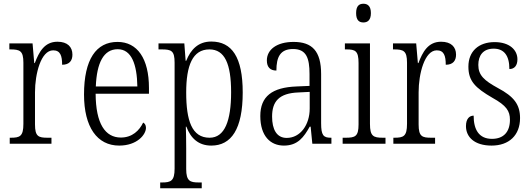

<svg xmlns="http://www.w3.org/2000/svg" viewBox="-20 -768 2837 1026"><path d="M32 0H255V-32H235C186 -32 167 -38 167 -103V-275C167 -374 199 -499 264 -499C302 -499 312 -471 312 -422C351 -422 367 -444 367 -476C367 -517 341 -545 287 -545C217 -545 188 -489 166 -431H163L154 -536H30V-504H35C86 -504 105 -497 105 -433V-106C105 -39 86 -32 37 -32H32Z M617 10C713 10 760 -49 760 -85C760 -100 753 -109 745 -113C725 -71 687 -33 626 -33C542 -33 492 -107 491 -267H776V-298C776 -455 714 -544 608 -544C494 -544 429 -451 429 -263C429 -89 499 10 617 10ZM714 -306H492C497 -431 533 -505 609 -505C683 -505 712 -424 714 -306Z M836 238H1058V207H1042C996 207 975 200 975 135V25C975 -22 974 -64 973 -91H976C999 -29 1041 10 1109 10C1216 10 1277 -78 1277 -274C1277 -463 1219 -546 1109 -546C1039 -546 999 -503 975 -443H972L965 -536H827V-504H844C896 -504 913 -497 913 -433V133C913 199 893 207 846 207H836ZM1100 -32C1005 -32 975 -124 975 -274C975 -418 1009 -504 1099 -504C1181 -504 1215 -427 1215 -275C1215 -123 1181 -32 1100 -32Z M1497 10C1572 10 1604 -36 1635 -91H1640L1649 0H1751V-32H1748C1708 -32 1696 -45 1696 -110V-372C1696 -495 1648 -544 1549 -544C1459 -544 1406 -503 1406 -445C1406 -409 1424 -391 1457 -391C1457 -464 1478 -506 1546 -506C1617 -506 1634 -458 1634 -372V-309L1565 -306C1434 -301 1371 -253 1371 -148C1371 -41 1425 10 1497 10ZM1512 -31C1458 -31 1434 -77 1434 -145C1434 -225 1470 -270 1575 -274L1635 -277V-188C1635 -101 1585 -31 1512 -31Z M1922 -648C1944 -648 1962 -660 1962 -698C1962 -736 1944 -748 1922 -748C1899 -748 1883 -736 1883 -698C1883 -660 1899 -648 1922 -648ZM1811 0H2040V-32H2026C1975 -32 1957 -40 1957 -106V-536H1823V-504H1831C1879 -504 1896 -496 1896 -431V-103C1896 -39 1878 -32 1827 -32H1811Z M2082 0H2305V-32H2285C2236 -32 2217 -38 2217 -103V-275C2217 -374 2249 -499 2314 -499C2352 -499 2362 -471 2362 -422C2401 -422 2417 -444 2417 -476C2417 -517 2391 -545 2337 -545C2267 -545 2238 -489 2216 -431H2213L2204 -536H2080V-504H2085C2136 -504 2155 -497 2155 -433V-106C2155 -39 2136 -32 2087 -32H2082Z M2607 10C2700 10 2759 -45 2759 -137C2759 -209 2727 -252 2640 -298C2567 -338 2536 -366 2536 -421C2536 -471 2561 -508 2618 -508C2673 -508 2702 -472 2702 -399C2730 -399 2745 -419 2745 -451C2745 -501 2703 -543 2623 -543C2538 -543 2483 -494 2483 -412C2483 -335 2519 -299 2612 -245C2686 -204 2705 -175 2705 -128C2705 -64 2672 -26 2609 -26C2539 -26 2511 -76 2511 -150C2490 -150 2470 -135 2470 -94C2470 -36 2515 10 2607 10Z"/></svg>

Font: Noto Serif Hebrew Condensed Light
Style: Regular
Weight: 300
Width: 3
Designer: Monotype Design Team
Foundry: Monotype Imaging Inc.
Version: Version 2.004